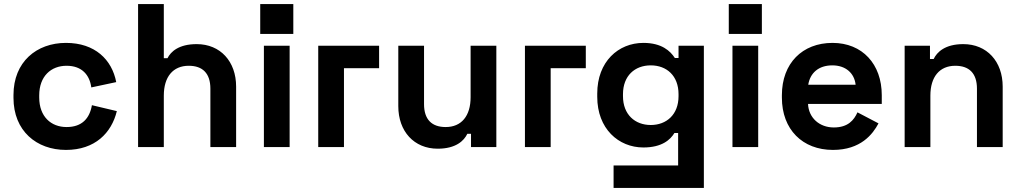

<svg xmlns="http://www.w3.org/2000/svg" viewBox="-20 -720 4995 940"><path d="M303 14C445 14 526 -69 552 -176L430 -205C419 -141 382 -98 306 -98C230 -98 172 -149 172 -243V-253C172 -347 230 -398 306 -398C382 -398 419 -352 427 -292L549 -318C528 -428 445 -510 303 -510C159 -510 46 -417 46 -255V-241C46 -79 159 14 303 14Z M656 0H782V-252C782 -344 827 -398 904 -398C972 -398 1010 -361 1010 -286V0H1136V-296C1136 -419 1059 -504 943 -504C855 -504 816 -467 800 -435H782V-700H656Z M1272 0H1398V-496H1272ZM1254 -554H1416V-700H1254Z M1538 0H1664V-386H1836V-496H1538Z M2123 8C2212 8 2252 -31 2268 -65H2286V0H2410V-496H2284V-244C2284 -152 2239 -98 2162 -98C2094 -98 2056 -135 2056 -210V-496H1930V-200C1930 -77 2007 8 2123 8Z M2550 0H2676V-386H2848V-496H2550Z M2984 200H3426V-496H3302V-436H3284C3262 -470 3220 -510 3130 -510C3007 -510 2904 -418 2904 -262V-246C2904 -90 3008 2 3130 2C3221 2 3262 -36 3282 -69H3300V90H2984ZM3030 -249V-259C3030 -349 3088 -400 3166 -400C3244 -400 3302 -349 3302 -259V-249C3302 -159 3243 -108 3166 -108C3089 -108 3030 -159 3030 -249Z M3566 0H3692V-496H3566ZM3548 -554H3710V-700H3548Z M4058 14C4194 14 4253 -63 4281 -116L4178 -170C4161 -132 4132 -96 4062 -96C3992 -96 3939 -143 3936 -211H4297V-254C4297 -406 4202 -510 4056 -510C3908 -510 3808 -410 3808 -254V-242C3808 -86 3909 14 4058 14ZM3937 -305C3946 -362 3987 -400 4055 -400C4120 -400 4163 -362 4169 -305Z M4409 0H4535V-252C4535 -344 4580 -398 4657 -398C4725 -398 4763 -361 4763 -286V0H4889V-296C4889 -419 4812 -504 4696 -504C4607 -504 4567 -465 4551 -431H4533V-496H4409Z"/></svg>

Font: Meta Space
Style: Bold
Weight: 700
Designer: Meta Pool / Florian Karsten
Foundry: Meta Pool / Florian Karsten
Version: Version 2.000;Glyphs 3.1.1 (3137)